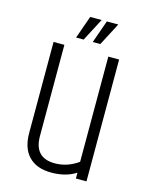

<svg xmlns="http://www.w3.org/2000/svg" viewBox="-110 -783 667 857"><g transform="rotate(15 224.0 -355.0)"><path d="M199 -713H252L197 -608H162ZM276 -713H329L274 -608H239ZM323 -563H373V0H324V-27Q278 3 210.5 3Q143 3 106.5 -34.5Q70 -72 70 -142V-563H120V-142Q120 -41 215 -41Q244 -41 271 -50Q298 -59 323 -77Z"/></g></svg>

Font: Khand Light
Style: Regular
Weight: 300
Designer: Devanagari: Sanchit Sawaria, Jyotish Sonowal; Latin: Satya Rajpurohit
Foundry: Indian Type Foundry
Version: Version 1.101;PS 1.0;hotconv 1.0.78;makeotf.lib2.5.61930; tt